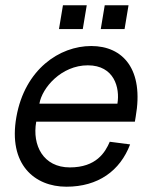

<svg xmlns="http://www.w3.org/2000/svg" viewBox="-20 -690 612 726"><path d="M231 16C351 16 434 -44 472 -144L395 -154C378 -114 344 -57 244 -57C144 -57 101 -140 117 -230H490L493 -248C525 -428 445 -516 325 -516C205 -516 74 -428 42 -248C10 -68 111 16 231 16ZM129 -298C139 -358 212 -443 312 -443C412 -443 434 -358 424 -298ZM203 -580H293L308 -670H218ZM361 -580H451L466 -670H376Z"/></svg>

Font: Uncut Sans
Style: Italic
Weight: 400
Italic angle: -10°
Designer: Kasper Nordkvist
Foundry: Uncut Type
Version: Version 1.111;FEAKit 1.0